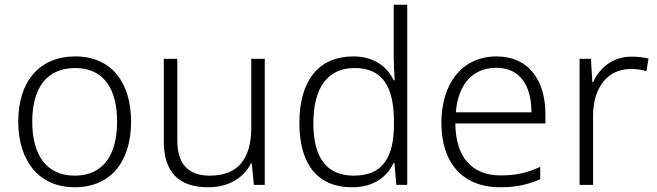

<svg xmlns="http://www.w3.org/2000/svg" viewBox="-20 -780 2771 810"><path d="M533 -267C533 -432 450 -542 298 -542C148 -542 57 -439 57 -267C57 -99 147 10 294 10C449 10 533 -100 533 -267ZM116 -267C116 -408 177 -493 297 -493C422 -493 474 -399 474 -267C474 -131 419 -39 295 -39C173 -39 116 -130 116 -267Z M1097 -532H1040V-242C1040 -107 982 -39 865 -39C775 -39 728 -87 728 -189V-532H671V-184C671 -53 735 10 858 10C949 10 1010 -33 1039 -91H1042L1051 0H1097Z M1465 10C1560 10 1613 -36 1641 -93H1644L1652 0H1698V-760H1641V-545C1641 -514 1643 -472 1645 -441H1641C1614 -498 1559 -542 1470 -542C1328 -542 1243 -444 1243 -261C1243 -83 1323 10 1465 10ZM1472 -39C1357 -39 1302 -116 1302 -260C1302 -410 1362 -493 1476 -493C1595 -493 1642 -413 1642 -266V-257C1642 -116 1595 -39 1472 -39Z M2075 -542C1927 -542 1842 -424 1842 -262C1842 -95 1930 10 2090 10C2158 10 2206 -1 2259 -24V-76C2200 -50 2158 -40 2092 -40C1970 -40 1902 -118 1901 -259H2281V-298C2281 -440 2211 -542 2075 -542ZM2074 -494C2175 -494 2222 -418 2222 -306H1903C1913 -427 1976 -494 2074 -494Z M2644 -541C2564 -541 2509 -493 2482 -433H2479L2473 -532H2425V0H2482V-292C2482 -411 2544 -489 2641 -489C2665 -489 2686 -486 2707 -480L2716 -533C2695 -538 2670 -541 2644 -541Z"/></svg>

Font: Noto Sans Ethiopic Light
Style: Regular
Weight: 300
Designer: Monotype Design Team
Foundry: Monotype Imaging Inc.
Version: Version 2.102